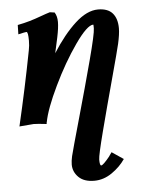

<svg xmlns="http://www.w3.org/2000/svg" viewBox="-54 -543 691 863"><g transform="rotate(-5 291.5 -111.0)"><path d="M203.1 -497.1 224.6 -494.1Q235.8 -477.1 235.8 -450.7Q235.8 -424.3 226.6 -380.9Q213.4 -320.3 211.4 -311.5Q262.7 -392.6 316.4 -441.7Q370.1 -490.7 419.9 -490.7Q463.9 -490.7 485.1 -466.6Q506.3 -442.4 506.3 -398.4Q506.3 -372.1 496.6 -329.1Q489.3 -297.4 455.6 -173.6Q421.9 -49.8 394.3 56.6Q366.7 163.1 366.7 182.1Q366.7 209 373.5 209Q382.3 209 413.1 170.9L412.1 171.9Q412.6 170.9 418.5 162.6Q424.3 154.3 424.8 153.8L477.1 189Q454.1 223.1 416.5 249Q378.9 274.9 336.9 274.9Q290.5 274.9 266.1 250.7Q241.7 226.6 241.7 193.4Q241.7 177.7 246.6 155.8Q254.4 124 293 -12.2Q331.5 -148.4 362.8 -266.1Q394 -383.8 394 -407.7Q394 -424.8 393.1 -424.8Q365.2 -424.8 309.8 -345.7Q254.4 -266.6 206.1 -166Q157.7 -65.4 146.5 -5.9H146Q146 -4.4 145.8 -2Q145.5 0.5 145 2Q104 -2.9 86.9 -2.9L22.5 2.4Q62 -166.5 94.2 -334.5Q98.6 -355.5 98.6 -377.9Q98.6 -418 90.8 -418Q85.9 -418 53.7 -410.6L54.7 -452.6Q85 -458.5 109.9 -465.8Q134.8 -473.1 160.6 -482.7Q186.5 -492.2 203.1 -497.1Z"/></g></svg>

Font: Flanker
Style: Bold Italic
Weight: 700
Italic angle: -12°
Designer: Flanker
Version: Version 2.000